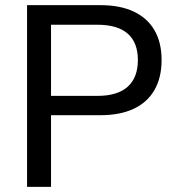

<svg xmlns="http://www.w3.org/2000/svg" viewBox="-20 -725 677 745"><path d="M85 0V-705H370Q446 -705 499 -680Q552 -655 579.5 -607.5Q607 -560 607 -492Q607 -424 579.5 -376Q552 -328 499 -303Q446 -278 370 -278H178V0ZM178 -353H358Q436 -353 475.5 -388.5Q515 -424 515 -492Q515 -560 475.5 -594.5Q436 -629 358 -629H178Z"/></svg>

Font: Nunito Sans 12pt Medium
Style: Regular
Weight: 500
Designer: Vernon Adams
Foundry: Vernon Adams
Version: Version 3.101;gftools[0.9.27]